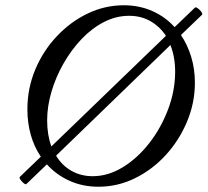

<svg xmlns="http://www.w3.org/2000/svg" viewBox="-20 -696 788 729"><path d="M81 2Q78 6 70.5 0Q63 -6 57.5 -14Q52 -22 56 -25L135 -101Q110 -138 97 -183.5Q84 -229 84 -281Q84 -360 113.5 -431Q143 -502 195 -557.5Q247 -613 312.5 -644.5Q378 -676 450 -676Q509 -676 558.5 -654Q608 -632 643 -593L720 -667Q723 -670 731 -664.5Q739 -659 744.5 -651Q750 -643 747 -640L667 -563Q692 -526 706 -480Q720 -434 720 -382Q720 -306 690.5 -235Q661 -164 610 -108Q559 -52 493 -19.5Q427 13 354 13Q294 13 244 -9.5Q194 -32 158 -72ZM159 -239Q159 -184 175 -140L610 -560Q587 -595 551.5 -615.5Q516 -636 470 -636Q421 -636 375 -612.5Q329 -589 290 -548Q251 -507 221.5 -455.5Q192 -404 175.5 -348Q159 -292 159 -239ZM332 -27Q391 -27 447 -61.5Q503 -96 547.5 -153.5Q592 -211 618.5 -281.5Q645 -352 645 -424Q645 -480 627 -525L193 -105Q215 -68 251 -47.5Q287 -27 332 -27Z"/></svg>

Font: Junicode SmExp
Style: Italic
Weight: 400
Width: 6
Italic angle: -11°
Designer: Peter S. Baker
Version: Version 2.205; ttfautohint (v1.8.4)